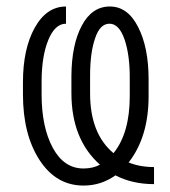

<svg xmlns="http://www.w3.org/2000/svg" viewBox="-20 -558 521 588"><path d="M377.4 -263.7V-315.9Q377.9 -389.6 361.3 -437.5Q344.7 -485.4 315.4 -485.4Q286.1 -485.4 271.5 -441.4Q255.9 -397.5 255.9 -325.7V-272Q255.9 -148.9 327.6 -88.9Q377.4 -150.4 377.4 -263.7ZM451.7 5.9Q385.3 5.9 333.5 -21Q289.6 10.3 235.8 10.3Q151.9 10.3 101.1 -67.9Q50.3 -146 50.3 -269V-306.2Q50.3 -408.2 86.4 -473.1Q122.6 -538.1 182.1 -538.1V-485.4Q148.4 -485.4 127.9 -435.5Q107.4 -385.7 107.4 -307.1V-269Q107.4 -168.9 141.6 -105.5Q175.8 -42 235.8 -42Q264.6 -42 286.1 -53.7Q198.7 -131.3 198.7 -272.9V-324.7Q199.2 -420.9 230.5 -479.5Q261.7 -538.1 316.4 -538.1Q371.1 -538.1 402.8 -475.6Q435.1 -413.1 435.1 -314.5V-263.7Q435.1 -138.7 374 -60.5Q408.2 -46.4 451.7 -46.4Z"/></svg>

Font: RobotoCondensed-Light
Style: Light
Weight: 300
Designer: Google
Version: Version 1.200311; 2013